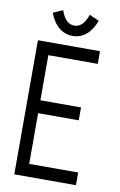

<svg xmlns="http://www.w3.org/2000/svg" viewBox="-88 -830 551 880"><g transform="rotate(10 187.5 -390.0)"><path d="M257 -780C243 -740 223 -719 196 -719C168 -719 148 -737 133 -780L88 -760C110 -701 149 -671 196 -671C242 -671 280 -701 302 -760ZM43 0H330V-59H102V-295H291V-355H102V-565H332V-624H43Z"/></g></svg>

Font: Inconsolata Condensed
Style: Regular
Weight: 400
Width: 3
Monospace: yes
Designer: Raph Levien, Cyreal, Brenton Simpson
Foundry: Raph Levien, Cyreal, Google
Version: Version 3.100